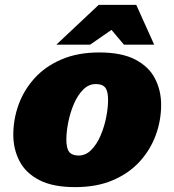

<svg xmlns="http://www.w3.org/2000/svg" viewBox="-20 -752 714 787"><path d="M387 -537Q478.5 -537 534.2 -508Q590 -479 615.2 -430.2Q640.5 -381.5 640.5 -322Q640.5 -259 618.8 -199Q597 -139 553.5 -90.8Q510 -42.5 443.8 -13.8Q377.5 15 288 15Q196.5 15 140.8 -14Q85 -43 59.8 -92Q34.5 -141 34.5 -200Q34.5 -263 56.2 -323Q78 -383 121.5 -431.2Q165 -479.5 231.5 -508.2Q298 -537 387 -537ZM302 -114.5Q331.5 -114.5 354.2 -137.5Q377 -160.5 392.2 -196.2Q407.5 -232 415.2 -271Q423 -310 423 -342Q423 -379 411.2 -393.2Q399.5 -407.5 373 -407.5Q343.5 -407.5 320.8 -384.5Q298 -361.5 282.8 -325.8Q267.5 -290 259.8 -251Q252 -212 252 -180Q252 -143 264 -128.8Q276 -114.5 302 -114.5ZM211 -569 384.5 -732H538.5L612 -569H488L437 -629.5L349.5 -569Z"/></svg>

Font: Newsreader 6pt ExtraBold
Style: Italic
Weight: 800
Italic angle: -17°
Designer: Hugues Gentile
Foundry: Production Type
Version: Version 1.003; ttfautohint (v1.8.3)